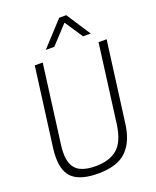

<svg xmlns="http://www.w3.org/2000/svg" viewBox="-181 -1116 996 1228"><g transform="rotate(-20 316.5 -502.0)"><path d="M270 9Q160 9 105 -34Q50 -77 50 -181Q50 -208 54 -241L125 -780H179L109 -246Q105 -216 105 -190Q105 -111 145 -76Q185 -41 272 -41Q366 -41 419.5 -86.5Q473 -132 489 -246L559 -780H614L543 -241Q529 -117 466 -54Q403 9 270 9ZM531 -849H479L397 -972L283 -849H225L376 -1013H424Z"/></g></svg>

Font: Tanohe Sans Light
Style: Italic
Weight: 300
Designer: Village Type and Design LLC & Cristiano Sobral
Foundry: Cooper Hewitt Smithsonian Design Museum
Version: Version 1.00;September 29, 2021;FontCreator 13.0.0.2655 64-b